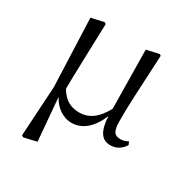

<svg xmlns="http://www.w3.org/2000/svg" viewBox="-169 -663 964 1004"><g transform="rotate(30 313.0 -160.5)"><path d="M288 15C354 15 406 -32 439 -113C443 -25 470 15 523 15C562 15 590 -7 606 -34L598 -52C585 -45 572 -39 553 -39C519 -39 502 -54 502 -119C501 -199 506 -291 518 -522L510 -528L434 -511L439 -157C401 -85 354 -52 296 -52C248 -52 208 -70 175 -125C176 -221 180 -320 186 -522L176 -528L100 -511L116 -101L98 200L108 207L185 189L163 -69C191 -16 239 15 288 15Z"/></g></svg>

Font: Source Han Serif CN
Style: Regular
Weight: 400
Designer: Ryoko NISHIZUKA 西塚涼子 (kana & ideographs); Frank Grießhammer (Latin, Greek & Cyrillic); Wenlong ZHANG 张文龙 (bopomofo); San
Foundry: Adobe
Version: Version 2.003;hotconv 1.1.1;makeotfexe 2.6.0